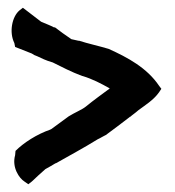

<svg xmlns="http://www.w3.org/2000/svg" viewBox="-20 -486 450 495"><path d="M17 -375 19 -365 62 -348C66 -345 70 -343 76 -341C87 -336 98 -330 116 -325C140 -313 163 -301 192 -290H193C219 -282 240 -271 263 -258C243 -243 223 -229 201 -211C191 -203 173 -196 157 -186L112 -153H111C111 -153 112 -153 110 -152C75 -140 41 -118 20 -97L19 -86C10 -54 30 -26 43 -18L53 -11L62 -18C74 -29 84 -39 97 -50C105 -54 116 -61 123 -65H124C159 -85 195 -104 232 -127C239 -130 248 -136 249 -136L253 -138C273 -153 295 -169 314 -184L315 -185H316C320 -189 328 -194 337 -202C353 -214 376 -228 390 -248L396 -257L390 -265C359 -311 309 -338 260 -360C237 -367 205 -374 184 -381H182L164 -385C149 -395 134 -406 121 -416L120 -415C109 -421 97 -425 86 -430L39 -466L30 -459C11 -443 3 -403 17 -375Z"/></svg>

Font: SolarCharger
Style: 950
Weight: 900
Designer: Mew Too
Foundry: Cannot Into Space Fonts/KineticPlasma Fonts
Version: Version 1.100